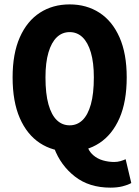

<svg xmlns="http://www.w3.org/2000/svg" viewBox="-20 -684 640 882"><path d="M300 12Q222.4 12 163.3 -26.8Q104.2 -65.6 71 -141.4Q37.9 -217.3 37.9 -328.7Q37.9 -437.6 71 -512.5Q104.2 -587.4 163.3 -625.6Q222.4 -663.8 300 -663.8Q377.6 -663.8 436.7 -625.6Q495.8 -587.4 529 -512.5Q562.1 -437.6 562.1 -328.7Q562.1 -217.3 529 -141.4Q495.8 -65.6 436.7 -26.8Q377.6 12 300 12ZM300 -108.3Q334.2 -108.3 358.9 -132Q383.7 -155.8 397.4 -204.6Q411.1 -253.3 411.1 -328.7Q411.1 -396.5 397.4 -442.9Q383.7 -489.4 358.9 -513Q334.2 -536.5 300 -536.5Q265.8 -536.5 241.1 -513Q216.3 -489.4 202.6 -442.9Q188.9 -396.5 188.9 -328.7Q188.9 -253.3 202.6 -204.6Q216.3 -155.8 241.1 -132Q265.8 -108.3 300 -108.3ZM487.4 178Q389.7 178 324.2 127Q258.6 75.9 228.7 -4.1L378.4 -19.1Q387.6 11 407.5 28.2Q427.3 45.5 452.9 52.8Q478.5 60.1 504.5 60.1Q519.5 60.1 533.5 56.1Q547.5 52 557.1 47.4L583.1 156.8Q567.1 165.8 542.9 171.9Q518.7 178 487.4 178Z"/></svg>

Font: Source Code Pro ExtraLight
Style: Regular
Weight: 200
Monospace: yes
Designer: Paul D. Hunt, Teo Tuominen
Foundry: Adobe
Version: Version 1.026;hotconv 1.1.0;makeotfexe 2.6.0